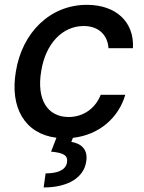

<svg xmlns="http://www.w3.org/2000/svg" viewBox="-20 -573 608 811"><path d="M46.9 -270.2C21.3 -118.6 84.5 -7.8 218.4 8.9L195.7 67.5C247.5 72.4 268.5 82.7 262.8 114.3C257.1 146 221.6 159.4 172.6 159.4L164.4 218.8C269.5 218.8 333.8 175.4 343.8 111.2C353.7 57.5 321.7 32.7 281.2 26.3L288 9.2C399.5 -3.2 481.2 -76 509.2 -172.6H405.5C382.1 -113.6 330.6 -78.8 269.9 -78.8C179.7 -78.8 133.9 -153.8 154.1 -272.7C172.6 -389.6 244.3 -463.1 333.5 -463.1C400.9 -463.1 435.4 -420.5 438.2 -369.3H541.5C547.9 -479.4 470.9 -552.6 346.9 -552.6C192.8 -552.6 73.5 -436.8 46.9 -270.2Z"/></svg>

Font: Magic Ui Pro Medium
Style: Italic
Weight: 500
Italic angle: -9.39999°
Designer: Stefan Endress, Andreas Faust
Version: Version 1.000;FEAKit 1.0